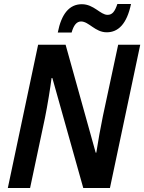

<svg xmlns="http://www.w3.org/2000/svg" viewBox="-20 -937 719 957"><path d="M268 -775H337C347 -811 362 -830 384 -830C423 -830 454 -776 512 -776C569 -776 612 -817 633 -917H565C552 -878 539 -863 516 -863C480 -863 448 -916 388 -916C325 -916 286 -867 268 -775ZM19 0H130L204 -349C216 -407 232 -506 237 -548H241L395 0H528L679 -714H569L493 -359C482 -307 468 -228 460 -176H457L307 -714H170Z"/></svg>

Font: Noto Sans SemiCondensed SemiBold
Style: Italic
Weight: 600
Width: 4
Italic angle: -12°
Designer: Monotype Design Team
Foundry: Monotype Imaging Inc.
Version: Version 2.013